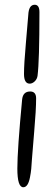

<svg xmlns="http://www.w3.org/2000/svg" viewBox="-20 -621 231 808"><path d="M105 -269Q81 -269 81 -310Q81 -351 89 -440.5Q97 -530 99 -558Q101 -601 126 -601Q146 -601 146 -570Q146 -365 138 -302Q136 -288 126 -278.5Q116 -269 105 -269ZM73 -201Q76 -236 107 -236Q132 -236 132 -207Q132 -159 124 -68Q116 23 114.5 48Q113 73 111.5 89.5Q110 106 106 126Q98 167 78 167Q53 167 53 88.5Q53 10 73 -201Z"/></svg>

Font: Cookie
Style: Regular
Weight: 400
Designer: Ania Kruk
Foundry: Ania Kruk
Version: Version 1.004